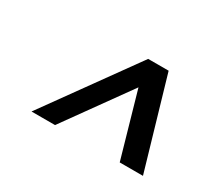

<svg xmlns="http://www.w3.org/2000/svg" viewBox="-77 -891 744 658"><g transform="rotate(30 295.0 -562.0)"><path d="M430 -740H349L93 -384H186L369 -639L442 -384H534Z"/></g></svg>

Font: Nacelle SemiBold
Style: Italic
Weight: 600
Italic angle: -12°
Designer: Sora Sagano
Foundry: Sora Sagano
Version: Version 1.000;FEAKit 1.0